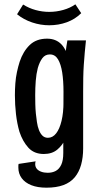

<svg xmlns="http://www.w3.org/2000/svg" viewBox="-20 -703 465 889"><path d="M195 166Q154 166 125 154.5Q96 143 80.5 122Q65 101 65 73Q65 68 65 64Q65 60 66 56L145 44Q144 47 143.5 50Q143 53 143 57Q143 69 150 78Q157 87 170.5 92Q184 97 201 97Q222 97 238 88.5Q254 80 263.5 60Q273 40 273 5Q273 -20 273 -61Q273 -102 273.5 -156.5Q274 -211 274 -276Q274 -314 275 -346Q276 -378 278.5 -406.5Q281 -435 284 -461.5Q287 -488 292 -516H378Q375 -489 372.5 -460.5Q370 -432 368 -403Q366 -374 365.5 -342.5Q365 -311 365 -278Q365 -227 365 -188.5Q365 -150 365 -120Q365 -90 365 -65Q365 -40 365 -16Q365 26 355.5 60Q346 94 326 118Q306 142 273.5 154Q241 166 195 166ZM183 10Q138 10 111.5 -19Q85 -48 70 -93Q59 -131 54 -174.5Q49 -218 49 -262Q49 -289 51 -316.5Q53 -344 58.5 -369.5Q64 -395 71 -417Q87 -465 117.5 -494.5Q148 -524 198 -524Q239 -524 264.5 -497.5Q290 -471 302.5 -411Q315 -351 315 -250L274 -278Q274 -329 268 -367.5Q262 -406 248.5 -428.5Q235 -451 211 -451Q189 -451 176 -433.5Q163 -416 155 -388Q148 -361 145.5 -328.5Q143 -296 143 -263Q143 -242 143.5 -220Q144 -198 146 -177.5Q148 -157 151 -138Q154 -117 160.5 -100.5Q167 -84 177 -74.5Q187 -65 202 -65Q224 -65 240 -85.5Q256 -106 265 -143.5Q274 -181 274 -231L315 -250Q315 -230 313 -198Q311 -166 304.5 -130Q298 -94 284 -62.5Q270 -31 245.5 -10.5Q221 10 183 10ZM208 -586Q168 -586 129 -599Q90 -612 59 -637L87 -682Q114 -665 145 -656.5Q176 -648 208 -648Q241 -648 273 -657Q305 -666 329 -683L356 -642Q328 -614 289.5 -600Q251 -586 208 -586Z"/></svg>

Font: Truculenta SemiBold
Style: Regular
Weight: 600
Version: Version 1.002